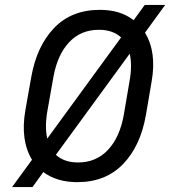

<svg xmlns="http://www.w3.org/2000/svg" viewBox="-20 -730 691 780"><path d="M294 10Q211 10 156 -31L112 30H29L110 -81Q62 -160 83 -282L107 -417Q129 -542 199.5 -616Q270 -690 386 -690Q469 -690 523 -648L568 -710H651L569 -597Q617 -519 596 -399L573 -264Q551 -137 480 -63.5Q409 10 294 10ZM173 -282Q161 -215 172 -167L472 -578Q438 -609 382 -609Q308 -609 260.5 -558Q213 -507 197 -417ZM506 -399Q518 -464 507 -512L207 -101Q241 -70 297 -70Q371 -70 419 -121.5Q467 -173 483 -264Z"/></svg>

Font: Inria Sans
Style: Italic
Weight: 400
Italic angle: -10°
Designer: Black Foundry Team
Foundry: Black Foundry
Version: Version 1.2; ttfautohint (v1.8.3)